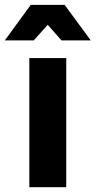

<svg xmlns="http://www.w3.org/2000/svg" viewBox="-48 -780 398 800"><path d="M74.2 -538.1H228V0H74.2ZM330.1 -611.8H208L150.9 -676.8L92.8 -611.8H-27.8L80.1 -759.8H221.2Z"/></svg>

Font: Montserrat-SemiBold
Style: Regular
Weight: 600
Designer: Julieta Ulanovsky
Foundry: Julieta Ulanovsky
Version: Version 6.001